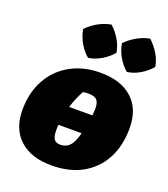

<svg xmlns="http://www.w3.org/2000/svg" viewBox="-150 -931 922 1051"><g transform="rotate(20 311.0 -405.5)"><path d="M271 13Q152 13 85.5 -48Q19 -109 19 -219Q19 -320 61 -396Q103 -472 178.5 -514Q254 -556 353 -556Q472 -556 538.5 -495.5Q605 -435 605 -325Q605 -220 564 -144.5Q523 -69 448.5 -28Q374 13 271 13ZM328 -426Q312 -426 297 -423Q271 -376 254 -321H389Q392 -346 392 -360Q392 -397 378 -411.5Q364 -426 328 -426ZM279 -110Q307 -110 327 -127Q347 -144 360 -184Q364 -195 367 -209H232Q231 -194 231 -179Q231 -142 241.5 -126Q252 -110 279 -110ZM318 -824Q348 -797 369 -761.5Q390 -726 396 -688Q371 -658 334 -636Q297 -614 259 -609Q230 -633 208.5 -670Q187 -707 180 -748Q206 -776 242 -796.5Q278 -817 318 -824ZM543 -824Q573 -797 594.5 -761.5Q616 -726 622 -688Q597 -658 560.5 -636Q524 -614 485 -609Q456 -633 434.5 -670Q413 -707 406 -748Q433 -776 469 -796.5Q505 -817 543 -824Z"/></g></svg>

Font: Piazzolla SC Black
Style: Italic
Weight: 900
Italic angle: -11.3°
Designer: Juan Pablo del Peral
Foundry: Huerta Tipografica
Version: Version 1.330